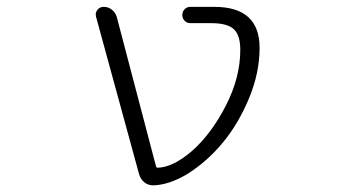

<svg xmlns="http://www.w3.org/2000/svg" viewBox="-20 -565 1040 563"><path d="M543.9 -123Q600.6 -173.8 642.6 -255.9Q684.6 -337.9 684.6 -418.9Q684.6 -461.9 665.5 -479.5Q646.5 -497.1 599.6 -497.1H538.1Q528.3 -497.1 521.5 -503.9Q514.6 -510.7 514.6 -521Q514.6 -531.2 521.5 -538.1Q528.3 -544.9 538.1 -544.9H608.4Q741.2 -544.9 741.2 -424.8Q741.2 -351.6 710.4 -277.3Q679.7 -203.1 634.3 -147.9Q588.9 -92.8 532.2 -56.6Q478.5 -23.4 430.7 -21.5Q429.7 -21.5 428.7 -21.5Q415 -21.5 403.3 -30.3Q391.6 -40 387.7 -54.7L261.7 -515.6Q260.7 -519.5 260.7 -522.5Q260.7 -529.3 265.6 -536.1Q272.5 -544.9 284.2 -544.9Q297.9 -544.9 308.1 -536.6Q318.4 -528.3 322.3 -515.6L437.5 -77.1Q438.5 -73.2 442.4 -73.2Q487.3 -74.2 543.9 -123Z"/></svg>

Font: Rounded-L Mgen+ 1mn light
Style: Regular
Weight: 200
Designer: [Source Han Sans]
Ryoko NISHIZUKA  (kana & ideographs); Paul D. Hunt (Latin, Greek & Cyrillic); Wenlong ZHANG  (bopomofo
Version: Version 1.059.20150602